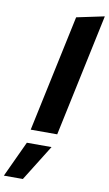

<svg xmlns="http://www.w3.org/2000/svg" viewBox="-225 -787 643 1134"><g transform="rotate(10 96.0 -220.0)"><path d="M308 -735 152 0H-7L142 -700ZM-16 80H132L-2 295H-116Z"/></g></svg>

Font: Red Hat Display Black
Style: Italic
Weight: 900
Italic angle: -12°
Designer: Pentagram / MCKL
Foundry: Pentagram / MCKL
Version: Version 1.003; Red Hat Display Black Italic